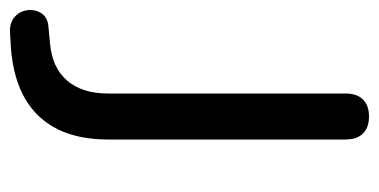

<svg xmlns="http://www.w3.org/2000/svg" viewBox="-220 -545 758 384"><g transform="rotate(90 159.0 -353.0)"><path d="M32 6Q11 7 -1 -5Q-13 -17 -13 -35Q-13 -49 -4.5 -59.5Q4 -70 22 -71L53 -74Q102 -78 128 -108Q154 -138 154 -190V-665Q154 -688 166 -700Q178 -712 200 -712Q222 -712 234 -700Q246 -688 246 -665V-190Q246 -131 225.5 -89.5Q205 -48 165 -24.5Q125 -1 65 4Z"/></g></svg>

Font: Nunito Medium
Style: Regular
Weight: 500
Designer: Vernon Adams
Foundry: Vernon Adams
Version: Version 3.601